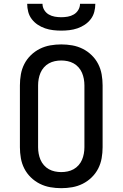

<svg xmlns="http://www.w3.org/2000/svg" viewBox="-20 -975 640 1003"><path d="M300 8Q271 8 242.5 3Q214 -2 188 -15Q162 -28 141 -48.5Q120 -69 107 -94.5Q94 -120 89 -148.5Q84 -177 84 -206V-529Q84 -558 89 -586.5Q94 -615 107 -640.5Q120 -666 141 -686.5Q162 -707 188 -720Q214 -733 242.5 -738Q271 -743 300 -743Q329 -743 357.5 -738Q386 -733 412 -720Q438 -707 459 -686.5Q480 -666 493 -640.5Q506 -615 511 -586.5Q516 -558 516 -529V-206Q516 -177 511 -148.5Q506 -120 493 -94.5Q480 -69 459 -48.5Q438 -28 412 -15Q386 -2 357.5 3Q329 8 300 8ZM300 -76Q317 -76 333.5 -79.5Q350 -83 364.5 -91Q379 -99 390.5 -112Q402 -125 408.5 -140.5Q415 -156 418 -172.5Q421 -189 421 -206V-529Q421 -546 418 -562.5Q415 -579 408.5 -594.5Q402 -610 390.5 -623Q379 -636 364.5 -644Q350 -652 333.5 -655.5Q317 -659 300 -659Q283 -659 266.5 -655.5Q250 -652 235.5 -644Q221 -636 209.5 -623Q198 -610 191.5 -594.5Q185 -579 182 -562.5Q179 -546 179 -529V-206Q179 -189 182 -172.5Q185 -156 191.5 -140.5Q198 -125 209.5 -112Q221 -99 235.5 -91Q250 -83 266.5 -79.5Q283 -76 300 -76ZM300 -815Q279 -815 257.5 -817.5Q236 -820 215.5 -827Q195 -834 177 -846Q159 -858 146 -875Q133 -892 127.5 -913Q122 -934 122 -955H202Q202 -938 211 -923Q220 -908 234.5 -899.5Q249 -891 266 -888Q283 -885 300 -885Q317 -885 334 -888Q351 -891 365.5 -899.5Q380 -908 389 -923Q398 -938 398 -955H478Q478 -934 472.5 -913Q467 -892 454 -875Q441 -858 423 -846Q405 -834 384.5 -827Q364 -820 342.5 -817.5Q321 -815 300 -815Z"/></svg>

Font: Iosevka Etoile Medium
Style: Regular
Weight: 500
Designer: Belleve Invis
Foundry: Belleve Invis
Version: Version 22.1.2; ttfautohint (v1.8.4)